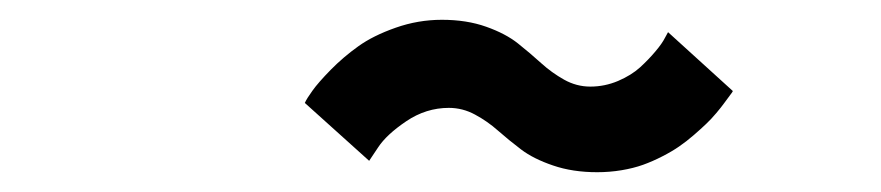

<svg xmlns="http://www.w3.org/2000/svg" viewBox="-20 -511 890 194"><path d="M583.5 -337Q558.5 -337 538.8 -343.8Q519 -350.5 506.5 -360Q494 -369.5 483.2 -379Q472.5 -388.5 460 -395.2Q447.5 -402 433.5 -402Q410.5 -402 390.5 -388.5Q370.5 -375 362 -362L353 -348.5L288 -407Q290 -411.5 295.8 -419.5Q301.5 -427.5 314.2 -440.5Q327 -453.5 342 -464.2Q357 -475 379.8 -483Q402.5 -491 426.5 -491Q451.5 -491 471.2 -484Q491 -477 503.5 -467Q516 -457 526.8 -447.2Q537.5 -437.5 550 -430.5Q562.5 -423.5 576.5 -423.5Q591 -423.5 604.5 -429.2Q618 -435 626.8 -443Q635.5 -451 642.2 -459Q649 -467 652 -473L655 -478.5L720.5 -419Q720.5 -418.5 717.2 -414.2Q714 -410 711.5 -406.5Q709 -403 703.8 -396.8Q698.5 -390.5 693.5 -385.8Q688.5 -381 681 -374.5Q673.5 -368 666.2 -363Q659 -358 649.2 -353Q639.5 -348 629.8 -344.5Q620 -341 608 -339Q596 -337 583.5 -337Z"/></svg>

Font: League Mono Wide SemiBold
Style: Regular
Weight: 600
Width: 8
Designer: Tyler Finck
Foundry: The League of Moveable Type / Tyler Finck
Version: Version 2.210